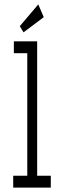

<svg xmlns="http://www.w3.org/2000/svg" viewBox="-20 -853 290 873"><path d="M87 -706 179 -775 154 -833 70 -734ZM40 0H211V-54H149V-665H43V-611H104V-54H40Z"/></svg>

Font: Inconsolata UltraCondensed Thin
Style: Regular
Weight: 100
Width: 1
Monospace: yes
Designer: Raph Levien, Cyreal, Brenton Simpson
Foundry: Raph Levien, Cyreal, Google
Version: Version 3.100